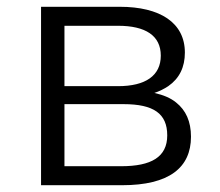

<svg xmlns="http://www.w3.org/2000/svg" viewBox="-20 -546 648 566"><path d="M340 0C479 0 543 -52 543 -143C543 -188 528 -221 499 -244C483 -257 462 -266 435 -272C450 -277 464 -284 476 -292C509 -315 525 -348 525 -391C525 -479 452 -526 333 -526H101V0ZM170 -470H328C409 -470 454 -441 454 -382C454 -323 409 -292 328 -292H170ZM170 -239H344C433 -239 473 -211 473 -147C473 -83 426 -56 337 -56H170Z"/></svg>

Font: Montserrat Z
Style: Regular
Weight: 400
Designer: Julieta Ulanovsky
Foundry: Julieta Ulanovsky
Version: Version 8.000